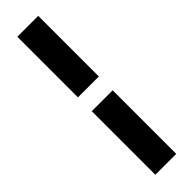

<svg xmlns="http://www.w3.org/2000/svg" viewBox="-290 -704 829 829"><g transform="rotate(-45 125.0 -289.5)"><path d="M65.4 -340.8V-710.9H192.9V-340.8ZM65.4 131.8V-256.3H192.9V131.8Z"/></g></svg>

Font: Roboto Slab
Style: Bold
Weight: 700
Designer: Google
Version: Version 2.000; ttfautohint (v1.8.1.43-b0c9)